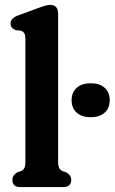

<svg xmlns="http://www.w3.org/2000/svg" viewBox="-20 -763 468 783"><path d="M217 -709V-105.5Q217 -85.5 221.8 -77.2Q226.5 -69 235.5 -65L249.5 -60.5Q270.5 -48.5 270.5 -29.5Q270.5 0 237.5 0H63Q30.5 0 30.5 -29.5Q30.5 -48.5 51 -60.5L65 -65Q74.5 -69 79 -77.2Q83.5 -85.5 83.5 -105.5V-603.5Q83.5 -620.5 79 -627.5Q74.5 -634.5 65 -638L43.5 -640Q23 -648.5 23 -667Q23 -688.5 52.5 -699.5L132.5 -729Q151 -736 163.2 -739.5Q175.5 -743 186.5 -743Q201 -743 209 -733.8Q217 -724.5 217 -709ZM350 -285Q313.5 -285 292.8 -303.5Q272 -322 272 -354.5Q272 -386 292.8 -404.8Q313.5 -423.5 350 -423.5Q386.5 -423.5 407 -404.8Q427.5 -386 427.5 -354.5Q427.5 -322.5 407 -303.8Q386.5 -285 350 -285Z"/></svg>

Font: Fraunces 72pt S100 SemiBold
Style: Regular
Weight: 600
Version: Version 1.000; ttfautohint (v1.8.3)